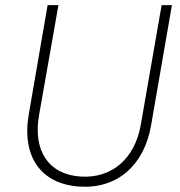

<svg xmlns="http://www.w3.org/2000/svg" viewBox="-20 -720 700 746"><path d="M290 5C434 14 540 -76 567 -233L648 -700H608L527 -235C504 -103 414 -26 293 -34C169 -42 107 -134 132 -274L207 -700H165L92 -277C63 -112 139 -4 290 5Z"/></svg>

Font: Fixel Text 20240404 ExtraLight
Style: Italic
Weight: 200
Width: 4
Italic angle: -10°
Designer: AlfaBravo + MacPaw
Foundry: Kyrylo Tkachov, Marchela Mozhyna, Serhii Makarenko, Maria Weinstein, Zakhar Kryvoshyya
Version: Version 1.211;Glyphs 3.2 (3225)